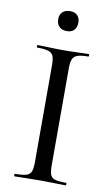

<svg xmlns="http://www.w3.org/2000/svg" viewBox="-91 -854 517 900"><g transform="rotate(10 167.5 -404.0)"><path d="M208 -81Q208 -52 213.5 -37Q219 -22 236.5 -17Q254 -12 289 -12Q291 -12 291 -6Q291 0 289 0Q264 0 233.5 -1Q203 -2 167 -2Q132 -2 101 -1Q70 0 45 0Q43 0 43 -6Q43 -12 45 -12Q80 -12 98 -17Q116 -22 122 -37Q128 -52 128 -81V-544Q128 -573 122 -587.5Q116 -602 98 -607.5Q80 -613 45 -613Q43 -613 43 -619Q43 -625 45 -625Q70 -625 101 -623.5Q132 -622 167 -622Q203 -622 234 -623.5Q265 -625 289 -625Q291 -625 291 -619Q291 -613 289 -613Q254 -613 237 -607Q220 -601 214 -586Q208 -571 208 -542ZM168 -713Q145 -713 132 -726Q119 -739 119 -762Q119 -783 132 -795.5Q145 -808 168 -808Q191 -808 203 -795.5Q215 -783 215 -762Q215 -739 203 -726Q191 -713 168 -713Z"/></g></svg>

Font: Cormorant Medium
Style: Regular
Weight: 500
Designer: Christian Thalmann (Catharsis Fonts)
Foundry: Catharsis Fonts
Version: Version 4.000